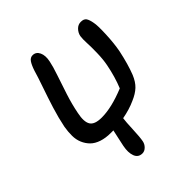

<svg xmlns="http://www.w3.org/2000/svg" viewBox="-249 -854 1188 1188"><g transform="rotate(-45 344.5 -260.5)"><path d="M248 -33.2Q202.6 -33.2 167.7 -44.9Q132.8 -56.6 111.6 -77.9Q90.3 -99.1 78.1 -127.9Q65.9 -156.7 65.7 -190.9Q65.4 -225.1 71.8 -263.2Q84.5 -326.7 105.7 -395Q127 -463.4 150.9 -532Q174.8 -600.6 186 -640.1Q198.7 -678.2 211.9 -697Q225.1 -715.8 245.1 -715.8Q274.9 -715.8 288.6 -686.8Q302.2 -657.7 293 -613.8Q286.1 -578.1 266.6 -521.2Q247.1 -464.4 225.1 -396.2Q203.1 -328.1 190.9 -265.1Q177.2 -200.2 195.3 -170.2Q213.4 -140.1 275.9 -140.1Q362.3 -140.1 481.9 -189Q510.7 -258.8 527.8 -346.2Q536.1 -388.2 537.4 -444.3Q538.6 -500.5 536.6 -532.5Q534.7 -564.5 538.1 -590.8Q543 -614.7 560.5 -632.8Q578.1 -650.9 602.1 -650.9Q628.9 -650.9 639.2 -635.7Q649.4 -620.6 654.8 -588.9Q660.6 -563 657.5 -486.8Q654.3 -410.6 643.1 -352.1Q623 -257.3 597.2 -191.9Q579.1 -147.9 552.5 -122.8Q525.9 -97.7 481.9 -79.1Q430.7 -55.7 366.2 -43.9Q362.3 -17.6 359.6 48.1Q356.9 113.8 351.1 143.1Q347.2 163.6 331.5 179.2Q315.9 194.8 296.9 194.8Q261.2 194.8 248.5 161.6Q235.8 128.4 246.1 77.1Q249 62.5 257.8 22.9Q266.6 -16.6 270 -33.2Z"/></g></svg>

Font: Shantell Sans Irregular Bouncy
Style: Italic
Weight: 500
Italic angle: -11.31°
Designer: Stephen Nixon, Anya Danilova, Shantell Martin
Foundry: Arrow Type
Version: Version 1.006;[9816181b4]